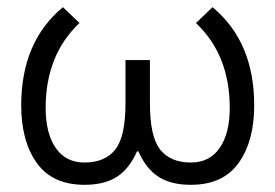

<svg xmlns="http://www.w3.org/2000/svg" viewBox="-20 -498 765 534"><path d="M39 -205Q39 -382 155 -478L201 -434Q107 -345 107 -198Q107 -127 135 -86.5Q163 -46 215 -46Q272 -46 300.5 -82Q329 -118 329 -210V-331H397V-210Q397 -118 425.5 -82Q454 -46 511 -46Q563 -46 591 -86.5Q619 -127 619 -198Q619 -345 525 -434L571 -478Q687 -382 687 -205Q687 -105 643.5 -44.5Q600 16 511 16Q455 16 420.5 -6.5Q386 -29 365 -77H361Q340 -29 305.5 -6.5Q271 16 215 16Q126 16 82.5 -44.5Q39 -105 39 -205Z"/></svg>

Font: Didact Gothic
Style: Regular
Weight: 400
Designer: Daniel Johnson
Foundry: Daniel Johnson
Version: Version 2.101;PS 002.101;hotconv 1.0.88;makeotf.lib2.5.64775